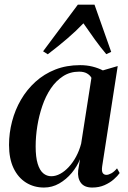

<svg xmlns="http://www.w3.org/2000/svg" viewBox="-20 -810 562 840"><path d="M427 -82.5Q424 -61 429.5 -53Q435 -45 445.5 -45Q455 -45 467.2 -51.8Q479.5 -58.5 492 -73.5L503.5 -53Q495 -40.5 478 -25.5Q461 -10.5 437.2 0Q413.5 10.5 383.5 10.5Q349 10.5 333.8 -10.2Q318.5 -31 322 -64.5L330 -113.5Q317.5 -82 293.8 -53.5Q270 -25 239 -7.2Q208 10.5 172.5 10.5Q128.5 10.5 93.8 -11.2Q59 -33 39.2 -74.5Q19.5 -116 19.5 -176Q19.5 -228 32.8 -278.8Q46 -329.5 71.8 -373.8Q97.5 -418 135.2 -452.2Q173 -486.5 222 -505.8Q271 -525 330.5 -525Q359 -525 384.2 -518.8Q409.5 -512.5 430 -502L495 -521ZM380 -469.5Q374 -481 360.5 -488.8Q347 -496.5 326 -496.5Q286.5 -496.5 255.8 -476.5Q225 -456.5 202.2 -422.8Q179.5 -389 165 -346.2Q150.5 -303.5 143.2 -258Q136 -212.5 136 -169.5Q136 -122.5 144.8 -93.8Q153.5 -65 169 -52Q184.5 -39 204.5 -39Q224 -39 243.8 -49.8Q263.5 -60.5 281.2 -79.8Q299 -99 313 -125Q327 -151 335 -181.5ZM189 -572.5 168.5 -585.5 320.5 -789.5H393.5L466.5 -583L445 -573Q420 -602.5 395.8 -636Q371.5 -669.5 345 -708Q312.5 -674 274 -641Q235.5 -608 189 -572.5Z"/></svg>

Font: Merriweather 120pt Medium
Style: Italic
Weight: 500
Italic angle: -7.8°
Version: Version 2.101